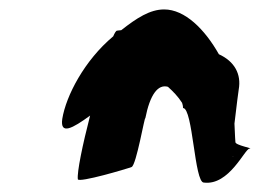

<svg xmlns="http://www.w3.org/2000/svg" viewBox="-20 -708 573 407"><path d="M112 -456C107 -421 134 -436 171 -463C155 -401 143 -343 145 -328C147 -320 249 -350 259 -354C269 -358 287 -464 288 -457C298 -508 315 -530 336 -524C347 -514 357 -504 366 -490C367 -487 368 -483 368 -479C389 -479 392 -321 412 -321C466 -314 499 -393 509 -393C520 -393 478 -400 479 -407C479 -407 478 -419 477 -446C481 -482 486 -518 486 -518C492 -551 477 -578 444 -593C414 -646 372 -688 328 -688C298 -688 270 -670 237 -644C233 -644 230 -643 228 -643C226 -643 223 -638 220 -631C159 -580 120 -505 112 -456ZM473 -377C474 -377 475 -376 474 -376Z"/></svg>

Font: Ampere
Style: SuCndIta
Weight: 400
Version: Version 1